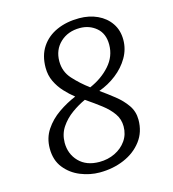

<svg xmlns="http://www.w3.org/2000/svg" viewBox="-113 -852 861 954"><g transform="rotate(-15 317.5 -374.5)"><path d="M283 9Q233 9 184.8 -10.5Q136.5 -30 104.8 -69.8Q73 -109.5 73 -170Q73 -224 100.8 -265.8Q128.5 -307.5 171.8 -337.5Q215 -367.5 262 -387Q236 -407.5 212 -433.5Q188 -459.5 172.5 -491.8Q157 -524 157 -563Q157 -626 186 -669.5Q215 -713 265.8 -735.5Q316.5 -758 381 -758Q433 -758 475 -738.5Q517 -719 541.5 -683Q566 -647 566 -598Q566 -549.5 541.2 -507Q516.5 -464.5 475.2 -432.5Q434 -400.5 385 -383Q420.5 -358 455.2 -330.5Q490 -303 513 -270Q536 -237 536 -195Q536 -131.5 501.2 -85.8Q466.5 -40 409 -15.5Q351.5 9 283 9ZM346 -412Q409 -439 450.5 -485.8Q492 -532.5 492 -593Q492 -649.5 456.5 -679.8Q421 -710 372 -710Q310.5 -710 270.8 -672.8Q231 -635.5 231 -576Q231 -523 265.8 -484.5Q300.5 -446 346 -412ZM295 -42Q339 -42 375.5 -59.8Q412 -77.5 434 -109Q456 -140.5 456 -182Q456 -219 435.5 -248.2Q415 -277.5 380.5 -304Q346 -330.5 304 -359Q268.5 -343 233.8 -318Q199 -293 175.8 -258.5Q152.5 -224 152 -179Q152 -120.5 190.2 -81.2Q228.5 -42 295 -42Z"/></g></svg>

Font: Merriweather Sans Light
Style: Italic
Weight: 300
Italic angle: -7.5°
Designer: Eben Sorkin
Foundry: Eben Sorkin
Version: Version 2.001; ttfautohint (v1.8.3)